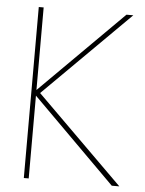

<svg xmlns="http://www.w3.org/2000/svg" viewBox="-51 -742 592 783"><g transform="rotate(5 245.0 -350.0)"><path d="M76 0V-700H96V-362L435 -700H463L112 -351L467 0H436L96 -339V0Z"/></g></svg>

Font: DM Sans 24pt Thin
Style: Regular
Weight: 250
Designer: Colophon Foundry, Jonny Pinhorn
Foundry: Colophon Foundry
Version: Version 4.004;gftools[0.9.30]